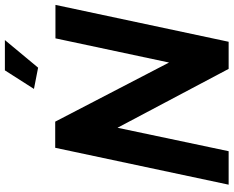

<svg xmlns="http://www.w3.org/2000/svg" viewBox="-105 -851 956 786"><g transform="rotate(-90 373.0 -458.0)"><path d="M489 -780 402 -797 478 -916H602ZM161 -710H268L510 -244L609 -709H746L595 0H484L243 -455L147 0H10Z"/></g></svg>

Font: PTCRaleway
Style: Bold Italic
Weight: 700
Italic angle: -12°
Designer: Matt McInerney, Pablo Impallari, Rodrigo Fuenzalida
Foundry: Matt McInerney, Pablo Impallari, Rodrigo Fuenzalida
Version: Version 3.000g; ttfautohint (v1.5) -l 8 -r 28 -G 28 -x 14 -D